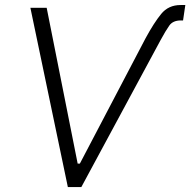

<svg xmlns="http://www.w3.org/2000/svg" viewBox="-20 -759 772 779"><path d="M570.7 -604Q604.4 -666.2 633.9 -702.4Q663.4 -738.6 712.7 -738.6H731.9L722.7 -676.1H713.1Q681.5 -675.8 667.1 -655.5Q652.7 -635.3 631.7 -596.6L310 0H255.3L103.3 -727.3H169.4L295.1 -95.2H304Z"/></svg>

Font: Inter Light  BETA
Style: Italic
Weight: 300
Italic angle: 9.39999°
Designer: Rasmus Andersson
Foundry: rsms
Version: Version 3.011;git-f93a4a705